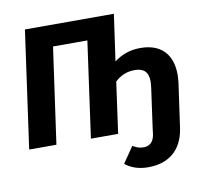

<svg xmlns="http://www.w3.org/2000/svg" viewBox="-95 -794 1170 1118"><g transform="rotate(-10 490.0 -235.5)"><path d="M767 -470C704 -470 655 -451 611 -418L650 -693H124L27 0H188L268 -567H471L392 0H553L595 -302C625 -330 661 -349 711 -349C778 -349 801 -312 789 -230L757 0L752 40C745 82 722 103 686 103C658 103 643 95 622 83L557 178C586 201 627 222 693 222C810 222 893 161 913 34L918 0L950 -227C971 -377 907 -470 767 -470Z"/></g></svg>

Font: Fira Sans
Style: Bold Italic
Weight: 700
Italic angle: -8°
Designer: bBox Type GmbH & Carrois Corporate GbR & Edenspiekermann AG
Foundry: bBox Type GmbH & Carrois Corporate GbR & Edenspiekermann AG
Version: Version 4.301;PS 004.301;hotconv 1.0.88;makeotf.lib2.5.64775